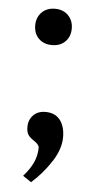

<svg xmlns="http://www.w3.org/2000/svg" viewBox="-49 -531 349 706"><g transform="rotate(5 125.5 -178.5)"><path d="M58 -433Q58 -462 76.5 -481Q95 -500 126 -500Q156 -500 174.5 -481Q193 -462 193 -433Q193 -403 174.5 -384.5Q156 -366 126 -366Q95 -366 76.5 -384.5Q58 -403 58 -433ZM62 122Q86 95 98 69Q110 43 110 12Q107 1 90 -10Q76 -19 69 -29Q62 -39 62 -59Q62 -84 78.5 -101.5Q95 -119 124 -119Q159 -119 177.5 -95.5Q196 -72 196 -32Q196 12 165 59.5Q134 107 93 143Z"/></g></svg>

Font: Taviraj Medium
Style: Regular
Weight: 500
Designer: Katatrad Team
Foundry: CadsonDemak
Version: Version 1.001